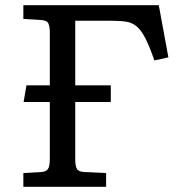

<svg xmlns="http://www.w3.org/2000/svg" viewBox="-20 -720 699 740"><path d="M70 0V-53L139 -57Q156 -58 164 -67.5Q172 -77 172 -108V-327H71L82 -391H172V-596Q172 -617 166.5 -629.5Q161 -642 136 -643L70 -647V-700H592L629 -499L575 -487Q556 -542 540 -573Q524 -604 506.5 -618.5Q489 -633 466 -636.5Q443 -640 409 -640H270V-391H407V-327H270V-104Q270 -82 276 -70Q282 -58 304 -57L389 -53V0Z"/></svg>

Font: Literata 7pt
Style: Regular
Weight: 400
Designer: Latin by Veronika Burian and Jose Scaglione. Greek by Irene Vlachou. Cyrillic by Vera Evstafieva.
Foundry: TypeTogether
Version: Version 3.002